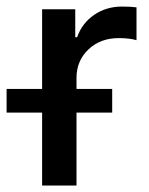

<svg xmlns="http://www.w3.org/2000/svg" viewBox="-59 -574 462 594"><path d="M71.3 0V-225.6H-38.6V-298.8H71.3V-545.4H173.8V-459H179.7Q194.8 -502.4 232.4 -528.1Q270 -553.7 318.4 -553.7Q345.2 -553.7 363.3 -551.3V-449.7Q341.8 -456.1 308.1 -456.1Q251.5 -456.1 214.6 -421.1Q177.7 -386.2 177.7 -333V-298.8H288.1V-225.6H177.7V0Z"/></svg>

Font: Interop Med
Style: Regular
Weight: 500
Designer: Rasmus Andersson, Google, Jang Haemin
Foundry: jhaemin
Version: Version 1.007